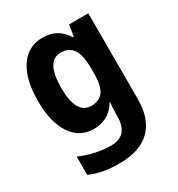

<svg xmlns="http://www.w3.org/2000/svg" viewBox="-187 -769 959 1036"><g transform="rotate(-30 292.5 -251.0)"><path d="M234 -649Q278 -649 313.5 -630.5Q349 -612 376 -569H382L393 -639H513V-104Q513 18 448 82.5Q383 147 254 147Q204 147 159.5 139.5Q115 132 72 113V-1Q120 20 169 30.5Q218 41 264 41Q317 41 344 11Q371 -19 371 -84V-94Q371 -112 372.5 -131Q374 -150 375 -165H372Q344 -120 308 -101.5Q272 -83 229 -83Q140 -83 90.5 -158Q41 -233 41 -364Q41 -499 91.5 -574Q142 -649 234 -649ZM277 -530Q185 -530 185 -362Q185 -198 279 -198Q328 -198 353 -231Q378 -264 378 -346V-366Q378 -455 353.5 -492.5Q329 -530 277 -530Z"/></g></svg>

Font: Noto Sans Telugu UI SemiCondensed
Style: Bold
Weight: 700
Width: 4
Designer: Jelle Bosma - Monotype Design Team
Foundry: Monotype Imaging Inc.
Version: Version 2.005; ttfautohint (v1.8.4.7-5d5b)